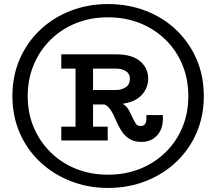

<svg xmlns="http://www.w3.org/2000/svg" viewBox="-20 -720 1062 943"><path d="M510 203Q411 203 325.5 169Q240 135 176 74.5Q112 14 76.5 -68Q41 -150 41 -248Q41 -347 76.5 -429Q112 -511 176 -572Q240 -633 325.5 -666.5Q411 -700 510 -700Q611 -700 697 -666.5Q783 -633 846.5 -572Q910 -511 945.5 -429Q981 -347 981 -248Q981 -150 945.5 -68Q910 14 846.5 74.5Q783 135 697 169Q611 203 510 203ZM281 -30V-98H351V-383H281V-453H551Q629 -453 668.5 -419Q708 -385 708 -333Q708 -307 695.5 -281.5Q683 -256 658.5 -238Q634 -220 596 -213L582 -210Q598 -202 607.5 -187.5Q617 -173 625 -155Q637 -129 645.5 -115Q654 -101 670 -101Q685 -101 692 -110.5Q699 -120 699 -134V-155H780V-134Q780 -103 767.5 -78Q755 -53 731.5 -38Q708 -23 674 -23Q638 -23 614 -39Q590 -55 574.5 -80.5Q559 -106 547 -134Q538 -157 528.5 -172Q519 -187 510 -196Q501 -205 492 -207H437V-98H509V-30ZM510 138Q596 138 668 109Q740 80 793.5 27.5Q847 -25 876 -95Q905 -165 905 -248Q905 -331 876 -401.5Q847 -472 793.5 -524.5Q740 -577 668 -606Q596 -635 510 -635Q425 -635 353 -606Q281 -577 228 -524.5Q175 -472 145.5 -401.5Q116 -331 116 -248Q116 -165 145.5 -95Q175 -25 228 27.5Q281 80 353 109Q425 138 510 138ZM437 -278H551Q577 -278 597.5 -291.5Q618 -305 618 -333Q618 -358 598.5 -370.5Q579 -383 551 -383H437Z"/></svg>

Font: BioRhyme ExtraBold
Style: Bold
Weight: 700
Version: Version 1.600;gftools[0.9.33]